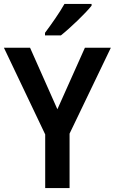

<svg xmlns="http://www.w3.org/2000/svg" viewBox="-20 -957 584 977"><path d="M446 -928V-937H308C283 -892 241 -833 209 -790V-777H290C338 -815 416 -890 446 -928ZM272 -401 133 -714H0L210 -273V0H334V-277L544 -714H412Z"/></svg>

Font: Noto Sans Ethiopic SemiCondensed SemiBold
Style: Regular
Weight: 600
Width: 4
Designer: Monotype Design Team
Foundry: Monotype Imaging Inc.
Version: Version 2.102